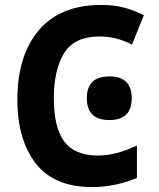

<svg xmlns="http://www.w3.org/2000/svg" viewBox="-20 -744 640 774"><path d="M532 -27V-157Q483 -135 446.5 -126Q410 -117 375 -117Q281 -117 239 -173.5Q197 -230 197 -348Q197 -461 238 -529Q279 -597 383 -597Q412 -597 443.5 -590Q475 -583 512 -564L560 -683Q519 -703 479.5 -713.5Q440 -724 388 -724Q223 -724 136.5 -622Q50 -520 50 -342Q50 -182 123.5 -86Q197 10 351 10Q446 10 532 -27ZM511 -348Q511 -436 421 -436Q330 -436 330 -348Q330 -260 421 -260Q511 -260 511 -348Z"/></svg>

Font: Noto Sans Mono UI
Style: Bold
Weight: 700
Designer: Monotype Design team
Foundry: Monotype Imaging Inc.
Version: 1.000